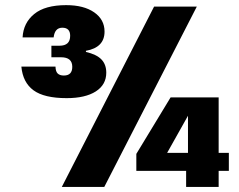

<svg xmlns="http://www.w3.org/2000/svg" viewBox="-20 -735 941 755"><path d="M223.1 0 585.9 -709H753.9L390.1 0ZM242.2 -349.1Q153.8 -349.1 111.8 -379.9Q69.8 -410.6 64 -473.1H198.2Q198.7 -453.6 207 -445.8Q215.3 -438 231 -438Q264.2 -438 264.2 -472.2Q264.2 -509.8 220.2 -509.8H182.1V-555.2H213.9Q255.9 -555.2 255.9 -594.2Q255.9 -626 225.1 -626Q195.3 -626 190.9 -587.9H68.8Q71.8 -645 114.5 -679.9Q157.2 -714.8 240.2 -714.8Q309.6 -714.8 350.3 -686.5Q391.1 -658.2 391.1 -610.8Q391.1 -548.3 317.9 -535.2V-530.8Q359.9 -521 378.9 -501.2Q397.9 -481.4 397.9 -449.2Q397.9 -401.9 356.7 -375.5Q315.4 -349.1 242.2 -349.1ZM711.9 0V-63H516.1V-129.9L650.9 -352.1H839.8V-133.8H879.9V-63H839.8V0ZM637.2 -133.8H719.2V-279.8Z"/></svg>

Font: Biathlonist
Style: Bold
Weight: 700
Designer: Go4gold
Foundry: Go4gold
Version: Version 3.010;FEAKit 1.0